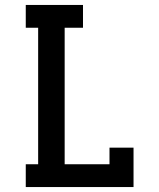

<svg xmlns="http://www.w3.org/2000/svg" viewBox="-20 -755 640 775"><path d="M84 0V-92H134V-643H84V-735H315V-643H241V-92H422V-159H519V0Z"/></svg>

Font: Iosevka Curly Slab SmBdEx
Style: Regular
Weight: 600
Width: 7
Monospace: yes
Designer: Belleve Invis
Foundry: Belleve Invis
Version: Version 11.1.0; ttfautohint (v1.8.3)